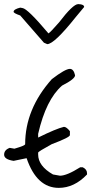

<svg xmlns="http://www.w3.org/2000/svg" viewBox="-20 -911 470 931"><path d="M319 -577Q337 -577 344 -546Q344 -528 281 -496Q203 -428 165 -262V-244Q252 -287 290 -296Q302 -296 319 -275V-256Q319 -245 231 -212Q165 -176 165 -171V-162Q165 -106 237 -65L271 -59Q304 -59 369 -100H381Q402 -90 402 -71V-65Q340 0 265 0Q158 0 109 -144L46 -131Q0 -138 0 -161Q0 -184 27 -194L50 -190Q102 -205 102 -212Q102 -382 231 -527Q296 -577 319 -577ZM209 -697 193 -704 78 -836Q46 -847 46 -854Q46 -866 78 -874L89 -872Q114 -869 215 -749Q225 -755 266 -802Q334 -891 359 -891H361Q388 -890 388 -877L348 -829Q243 -697 209 -697Z"/></svg>

Font: Just Me Again Down Here
Style: Regular
Weight: 400
Designer: Kimberly Geswein
Foundry: Kimberly Geswein
Version: Version 1.002 2007